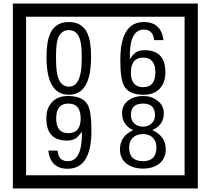

<svg xmlns="http://www.w3.org/2000/svg" viewBox="-20 -980 1195 1090"><path d="M1103 90H53V-960H1103ZM1028 15V-885H128V15ZM497 -656Q497 -442 371 -442Q244 -442 244 -656Q244 -744 265 -789Q294 -855 371 -855Q448 -855 477 -789Q497 -745 497 -656ZM444 -656Q444 -723 435 -752Q420 -809 371 -809Q322 -809 306 -752Q298 -723 298 -656Q298 -587 306 -553Q322 -488 371 -488Q419 -488 435 -554Q444 -587 444 -656ZM919 -569Q919 -511 886.5 -476.5Q854 -442 795 -442Q711 -442 684 -493Q663 -531 663 -639Q663 -855 797 -855Q895 -855 908 -752H855Q850 -812 796 -812Q713 -812 717 -645Q738 -673 748 -680Q768 -695 801 -695Q919 -695 919 -569ZM862 -569Q862 -653 793 -653Q723 -653 723 -569Q723 -485 793 -485Q862 -485 862 -569ZM499 -238Q499 -22 364 -22Q267 -22 254 -125H307Q311 -65 365 -65Q448 -65 445 -232Q424 -205 414 -197Q394 -182 360 -182Q243 -182 243 -308Q243 -366 275.5 -400.5Q308 -435 366 -435Q450 -435 478 -385Q499 -346 499 -238ZM438 -308Q438 -392 368 -392Q299 -392 299 -308Q299 -224 368 -224Q438 -224 438 -308ZM921 -132Q921 -79 882 -49Q846 -23 792 -23Q737 -23 701 -49Q661 -79 661 -132Q661 -207 736 -241Q673 -271 673 -337Q673 -384 710 -411Q744 -435 792 -435Q839 -435 872 -410Q910 -383 910 -337Q910 -271 845 -241Q921 -207 921 -132ZM860 -326Q860 -392 792 -392Q723 -392 723 -326Q723 -297 742.5 -279Q762 -261 792 -261Q821 -261 840.5 -279Q860 -297 860 -326ZM868 -143Q868 -178 847.5 -198.5Q827 -219 792 -219Q756 -219 734.5 -198.5Q713 -178 713 -143Q713 -65 792 -65Q868 -65 868 -143Z"/></svg>

Font: Unicode BMP Fallback SIL
Style: Regular
Weight: 400
Foundry: NRSI, SIL International
Version: Version 5.1 Based on Unicode 5.1